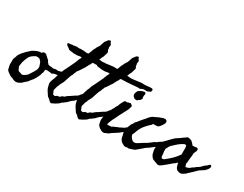

<svg xmlns="http://www.w3.org/2000/svg" viewBox="-104 -1235 2243 1768"><g transform="rotate(30 1017.0 -351.0)"><path d="M485.4 -282.2Q490.2 -281.2 491.7 -278.3Q493.2 -275.4 497.1 -275.4Q498 -270.5 496.6 -267.6Q495.1 -264.6 493.2 -262.2Q491.2 -259.8 489.7 -257.3Q488.3 -254.9 489.3 -251Q480.5 -245.1 467.8 -243.7Q455.1 -242.2 448.2 -233.4Q431.6 -225.6 412.6 -223.1Q393.6 -220.7 373 -216.8Q363.3 -210 359.9 -209Q356.4 -208 352.5 -206.1Q342.8 -210 332 -210Q321.3 -210 310.5 -212.9Q304.7 -210.9 299.3 -210.9Q293.9 -210.9 288.1 -209Q284.2 -201.2 284.2 -191.4Q284.2 -181.6 281.2 -173.8L275.4 -162.1Q274.4 -157.2 273.9 -152.8Q273.4 -148.4 271.5 -143.6Q269.5 -140.6 267.1 -136.7Q264.6 -132.8 264.6 -127.9Q257.8 -120.1 254.9 -109.9Q252 -99.6 244.1 -92.8Q241.2 -83 234.9 -77.1Q228.5 -71.3 222.7 -63.5Q211.9 -48.8 203.6 -38.1Q195.3 -27.3 181.6 -19.5Q176.8 -11.7 169.9 -8.8Q164.1 -2.9 162.1 1Q153.3 5.9 142.6 12.7Q131.8 19.5 120.1 22.5Q103.5 26.4 87.9 21.5Q72.3 16.6 58.6 7.8Q49.8 8.8 44.4 4.4Q39.1 0 31.2 -2Q20.5 -11.7 7.8 -19.5Q-4.9 -27.3 -10.7 -41Q-12.7 -51.8 -15.1 -62.5Q-17.6 -73.2 -19.5 -82Q-21.5 -90.8 -20 -100.6Q-18.6 -110.4 -19.5 -120.1Q-19.5 -130.9 -20 -138.2Q-20.5 -145.5 -15.6 -156.2Q-9.8 -168.9 -7.8 -177.2Q-5.9 -185.5 -3.9 -191.4Q-1 -196.3 2 -202.1Q4.9 -208 8.8 -212.9Q14.6 -221.7 22.5 -230.5Q30.3 -239.3 38.1 -247.1Q43.9 -254.9 48.8 -259.8Q56.6 -267.6 65.4 -274.4Q74.2 -281.2 83 -290Q85 -293 87.9 -294.9Q90.8 -296.9 93.8 -298.8Q103.5 -304.7 111.8 -308.6Q120.1 -312.5 130.9 -317.4Q138.7 -321.3 146 -322.8Q153.3 -324.2 163.1 -326.2Q169.9 -326.2 174.8 -326.2Q179.7 -326.2 184.6 -328.1Q181.6 -335.9 191.4 -338.9Q201.2 -341.8 206.1 -340.8Q215.8 -340.8 221.7 -336.4Q227.5 -332 232.4 -326.2Q243.2 -318.4 253.9 -305.7Q255.9 -303.7 258.8 -302.7Q261.7 -301.8 263.7 -299.8Q267.6 -294.9 269 -289.1Q270.5 -283.2 275.4 -278.3Q278.3 -276.4 281.2 -273.4Q284.2 -270.5 285.2 -265.6Q290 -263.7 294.4 -262.2Q298.8 -260.7 303.7 -259.8Q308.6 -257.8 314 -258.8Q319.3 -259.8 326.2 -258.8Q331.1 -257.8 335 -256.3Q338.9 -254.9 343.8 -254.9Q351.6 -255.9 359.9 -258.8Q368.2 -261.7 378.9 -259.8Q393.6 -255.9 409.7 -262.7Q425.8 -269.5 442.4 -271.5Q446.3 -271.5 449.2 -272Q452.1 -272.5 456.1 -272.5Q460.9 -276.4 468.8 -278.3Q476.6 -280.3 485.4 -282.2ZM206.1 -252.9Q196.3 -261.7 194.8 -264.2Q193.4 -266.6 191.4 -267.6Q187.5 -271.5 181.6 -272.5Q175.8 -273.4 170.9 -274.4Q155.3 -277.3 145 -271Q134.8 -264.6 125 -258.8Q109.4 -249 97.7 -234.4Q94.7 -229.5 91.3 -223.6Q87.9 -217.8 85.9 -210.9Q82 -203.1 79.1 -196.8Q76.2 -190.4 74.2 -181.6Q69.3 -171.9 68.4 -165.5Q67.4 -159.2 66.4 -154.3Q65.4 -144.5 63 -133.8Q60.5 -123 60.5 -115.2Q61.5 -112.3 63.5 -107.4Q65.4 -102.5 67.4 -100.6Q69.3 -95.7 71.8 -89.8Q74.2 -84 76.2 -81.1Q81.1 -74.2 88.9 -72.3Q96.7 -70.3 106.4 -67.4Q117.2 -61.5 121.1 -62.5Q125 -63.5 127 -63.5Q139.6 -65.4 149.4 -74.2Q159.2 -83 168.9 -87.9Q176.8 -99.6 186 -112.8Q195.3 -126 203.1 -139.6Q206.1 -143.6 208 -148.4Q210 -153.3 211.9 -157.2Q218.8 -165 218.3 -166Q217.8 -167 218.8 -168.9Q225.6 -183.6 224.6 -191.4Q223.6 -199.2 224.6 -207Q219.7 -217.8 216.3 -230.5Q212.9 -243.2 206.1 -252.9Z M669.9 -539.1Q682.6 -537.1 691.4 -536.1Q700.2 -535.2 707.5 -534.7Q714.8 -534.2 722.7 -534.7Q730.5 -535.2 742.2 -537.1Q763.7 -540 780.8 -542.5Q797.9 -544.9 818.4 -546.9Q824.2 -547.9 830.6 -546.9Q836.9 -545.9 842.8 -545.9Q855.5 -545.9 867.7 -546.9Q879.9 -547.9 890.6 -548.8Q894.5 -549.8 897.5 -550.8Q900.4 -551.8 903.3 -550.8Q912.1 -550.8 920.9 -551.3Q929.7 -551.8 936.5 -544.9Q939.5 -535.2 938.5 -534.2Q937.5 -533.2 936.5 -531.2Q935.5 -518.6 933.1 -518.6Q930.7 -518.6 930.7 -516.6Q922.9 -514.6 917.5 -513.2Q912.1 -511.7 909.2 -506.8Q892.6 -502.9 878.4 -505.4Q864.3 -507.8 849.6 -501Q842.8 -498 835.4 -493.7Q828.1 -489.3 817.4 -493.2Q807.6 -493.2 794.9 -492.2Q782.2 -491.2 770.5 -490.2Q748 -488.3 731.9 -486.8Q715.8 -485.4 701.2 -484.9Q686.5 -484.4 671.4 -483.4Q656.2 -482.4 634.8 -482.4Q627 -475.6 624.5 -465.8Q622.1 -456.1 614.3 -450.2Q606.4 -431.6 601.6 -425.3Q596.7 -418.9 594.7 -410.2Q581.1 -392.6 569.8 -373.5Q558.6 -354.5 543.9 -337.9Q542 -327.1 536.6 -318.8Q531.2 -310.5 529.3 -296.9Q518.6 -282.2 513.7 -264.6Q508.8 -247.1 501 -227.5Q499 -219.7 496.6 -212.4Q494.1 -205.1 491.2 -197.3Q487.3 -187.5 481.9 -179.2Q476.6 -170.9 471.7 -161.1Q469.7 -159.2 469.7 -155.8Q469.7 -152.3 468.8 -150.4Q465.8 -143.6 462.9 -138.2Q460 -132.8 458 -127.9Q456.1 -123 455.6 -117.7Q455.1 -112.3 453.1 -107.4Q452.1 -104.5 451.2 -102.1Q450.2 -99.6 449.2 -96.7Q446.3 -83 449.2 -78.1Q452.1 -73.2 454.1 -68.4Q456.1 -62.5 458 -58.1Q460 -53.7 460.9 -48.8Q465.8 -46.9 470.2 -44.9Q474.6 -43 479.5 -43Q485.4 -42 492.2 -48.3Q499 -54.7 503.9 -55.7Q510.7 -57.6 517.1 -57.6Q523.4 -57.6 528.3 -60.5Q534.2 -65.4 538.1 -70.3Q542 -75.2 548.8 -77.1Q564.5 -81.1 565.4 -83.5Q566.4 -85.9 572.3 -90.8Q579.1 -95.7 584.5 -100.1Q589.8 -104.5 597.7 -109.4Q607.4 -114.3 608.9 -115.2Q610.4 -116.2 617.2 -122.1Q627 -127 633.8 -132.8Q640.6 -138.7 649.4 -143.6Q659.2 -147.5 661.1 -148.9Q663.1 -150.4 663.6 -151.4Q664.1 -152.3 665.5 -154.3Q667 -156.2 674.8 -161.1Q678.7 -168.9 683.6 -173.8Q688.5 -178.7 695.3 -186.5Q701.2 -193.4 707.5 -198.2Q713.9 -203.1 718.8 -208Q721.7 -210 723.6 -212.4Q725.6 -214.8 730.5 -215.8Q736.3 -220.7 739.7 -224.1Q743.2 -227.5 751 -234.4Q752.9 -236.3 755.9 -239.3Q758.8 -242.2 760.7 -243.2Q764.6 -243.2 767.1 -240.2Q769.5 -237.3 773.4 -237.3Q772.5 -224.6 772.5 -221.2Q772.5 -217.8 770.5 -213.9Q764.6 -205.1 757.3 -204.1Q750 -203.1 746.1 -193.4Q743.2 -195.3 738.8 -194.3Q734.4 -193.4 732.4 -191.4Q734.4 -187.5 734.4 -184.6Q734.4 -181.6 735.4 -177.7Q717.8 -160.2 711.9 -149.4Q700.2 -136.7 699.2 -135.3Q698.2 -133.8 698.2 -133.8Q698.2 -133.8 697.3 -132.8Q696.3 -131.8 690.4 -126Q676.8 -115.2 669.9 -105.5Q663.1 -95.7 649.4 -87.9Q638.7 -80.1 634.8 -76.2Q630.9 -72.3 623 -65.4Q619.1 -61.5 615.7 -57.1Q612.3 -52.7 607.4 -48.8Q600.6 -43.9 594.2 -40Q587.9 -36.1 583 -30.3Q568.4 -23.4 562 -14.6Q555.7 -5.9 543 2Q534.2 7.8 519 16.6Q503.9 25.4 493.2 29.3Q490.2 30.3 487.8 31.2Q485.4 32.2 482.4 33.2Q474.6 28.3 467.3 23.4Q460 18.6 455.1 9.8Q446.3 2.9 440.9 0Q435.5 -2.9 430.7 -7.8Q420.9 -24.4 408.7 -41Q396.5 -57.6 389.6 -78.1Q387.7 -82 387.2 -86.4Q386.7 -90.8 385.7 -95.7Q383.8 -103.5 381.8 -109.4Q379.9 -115.2 380.9 -124Q380.9 -129.9 382.8 -136.7Q384.8 -143.6 386.7 -151.4Q390.6 -164.1 396 -175.8Q401.4 -187.5 404.3 -201.2Q407.2 -211.9 410.2 -220.7Q413.1 -229.5 417 -240.2Q418.9 -245.1 419.4 -249.5Q419.9 -253.9 424.8 -255.9Q428.7 -275.4 437.5 -293.5Q446.3 -311.5 455.1 -328.1Q465.8 -348.6 475.1 -370.1Q484.4 -391.6 495.1 -412.1Q496.1 -423.8 502.9 -431.6Q503.9 -442.4 510.7 -452.6Q517.6 -462.9 520.5 -473.6Q509.8 -476.6 496.6 -474.1Q483.4 -471.7 473.6 -469.7Q456.1 -468.8 436.5 -469.7Q429.7 -470.7 423.3 -472.2Q417 -473.6 411.1 -473.6Q402.3 -472.7 397.9 -475.1Q393.6 -477.5 388.7 -475.6Q376 -486.3 370.1 -490.2Q364.3 -494.1 358.9 -497.6Q353.5 -501 349.1 -505.4Q344.7 -509.8 341.8 -518.6Q341.8 -521.5 344.7 -523.4Q347.7 -525.4 349.6 -527.3Q357.4 -529.3 367.2 -528.8Q377 -528.3 382.8 -532.2Q398.4 -530.3 411.6 -534.2Q424.8 -538.1 439.5 -537.1Q442.4 -537.1 445.3 -536.1Q448.2 -535.2 451.2 -535.2Q456.1 -534.2 459.5 -535.2Q462.9 -536.1 467.8 -537.1Q473.6 -538.1 480.5 -537.1Q487.3 -536.1 494.1 -537.1Q506.8 -538.1 524.9 -534.7Q543 -531.2 556.6 -536.1Q561.5 -549.8 567.9 -564Q574.2 -578.1 578.1 -591.8Q582 -597.7 585.9 -605Q589.8 -612.3 591.8 -619.1Q597.7 -628.9 601.1 -634.8Q604.5 -640.6 609.4 -646.5Q616.2 -660.2 619.6 -673.3Q623 -686.5 628.9 -702.1Q641.6 -715.8 654.3 -735.4Q661.1 -734.4 665.5 -739.3Q669.9 -744.1 678.7 -738.3Q678.7 -735.4 681.2 -732.9Q683.6 -730.5 681.6 -725.6Q686.5 -720.7 689.5 -716.8Q692.4 -712.9 694.3 -708Q696.3 -700.2 692.9 -689.9Q689.5 -679.7 694.3 -670.9Q696.3 -666 695.3 -661.6Q694.3 -657.2 696.3 -653.3Q698.2 -648.4 701.7 -643.6Q705.1 -638.7 705.1 -630.9Q705.1 -627.9 703.6 -623.5Q702.1 -619.1 700.2 -614.3Q696.3 -599.6 694.3 -593.8Q692.4 -587.9 690.4 -581.1Q683.6 -573.2 683.6 -570.8Q683.6 -568.4 682.6 -566.4Q679.7 -560.5 676.3 -552.2Q672.9 -543.9 669.9 -539.1Z M966.8 -539.1Q979.5 -537.1 988.3 -536.1Q997.1 -535.2 1004.4 -534.7Q1011.7 -534.2 1019.5 -534.7Q1027.3 -535.2 1039.1 -537.1Q1060.5 -540 1077.6 -542.5Q1094.7 -544.9 1115.2 -546.9Q1121.1 -547.9 1127.4 -546.9Q1133.8 -545.9 1139.6 -545.9Q1152.3 -545.9 1164.6 -546.9Q1176.8 -547.9 1187.5 -548.8Q1191.4 -549.8 1194.3 -550.8Q1197.3 -551.8 1200.2 -550.8Q1209 -550.8 1217.8 -551.3Q1226.6 -551.8 1233.4 -544.9Q1236.3 -535.2 1235.4 -534.2Q1234.4 -533.2 1233.4 -531.2Q1232.4 -518.6 1230 -518.6Q1227.5 -518.6 1227.5 -516.6Q1219.7 -514.6 1214.4 -513.2Q1209 -511.7 1206.1 -506.8Q1189.5 -502.9 1175.3 -505.4Q1161.1 -507.8 1146.5 -501Q1139.6 -498 1132.3 -493.7Q1125 -489.3 1114.3 -493.2Q1104.5 -493.2 1091.8 -492.2Q1079.1 -491.2 1067.4 -490.2Q1044.9 -488.3 1028.8 -486.8Q1012.7 -485.4 998 -484.9Q983.4 -484.4 968.3 -483.4Q953.1 -482.4 931.6 -482.4Q923.8 -475.6 921.4 -465.8Q918.9 -456.1 911.1 -450.2Q903.3 -431.6 898.4 -425.3Q893.6 -418.9 891.6 -410.2Q877.9 -392.6 866.7 -373.5Q855.5 -354.5 840.8 -337.9Q838.9 -327.1 833.5 -318.8Q828.1 -310.5 826.2 -296.9Q815.4 -282.2 810.5 -264.6Q805.7 -247.1 797.9 -227.5Q795.9 -219.7 793.5 -212.4Q791 -205.1 788.1 -197.3Q784.2 -187.5 778.8 -179.2Q773.4 -170.9 768.6 -161.1Q766.6 -159.2 766.6 -155.8Q766.6 -152.3 765.6 -150.4Q762.7 -143.6 759.8 -138.2Q756.8 -132.8 754.9 -127.9Q752.9 -123 752.4 -117.7Q752 -112.3 750 -107.4Q749 -104.5 748 -102.1Q747.1 -99.6 746.1 -96.7Q743.2 -83 746.1 -78.1Q749 -73.2 751 -68.4Q752.9 -62.5 754.9 -58.1Q756.8 -53.7 757.8 -48.8Q762.7 -46.9 767.1 -44.9Q771.5 -43 776.4 -43Q782.2 -42 789.1 -48.3Q795.9 -54.7 800.8 -55.7Q807.6 -57.6 814 -57.6Q820.3 -57.6 825.2 -60.5Q831.1 -65.4 835 -70.3Q838.9 -75.2 845.7 -77.1Q861.3 -81.1 862.3 -83.5Q863.3 -85.9 869.1 -90.8Q876 -95.7 881.3 -100.1Q886.7 -104.5 894.5 -109.4Q904.3 -114.3 905.8 -115.2Q907.2 -116.2 914.1 -122.1Q923.8 -127 930.7 -132.8Q937.5 -138.7 946.3 -143.6Q956.1 -147.5 958 -148.9Q960 -150.4 960.4 -151.4Q960.9 -152.3 962.4 -154.3Q963.9 -156.2 971.7 -161.1Q975.6 -168.9 980.5 -173.8Q985.4 -178.7 992.2 -186.5Q998 -193.4 1004.4 -198.2Q1010.7 -203.1 1015.6 -208Q1018.6 -210 1020.5 -212.4Q1022.5 -214.8 1027.3 -215.8Q1033.2 -220.7 1036.6 -224.1Q1040 -227.5 1047.9 -234.4Q1049.8 -236.3 1052.7 -239.3Q1055.7 -242.2 1057.6 -243.2Q1061.5 -243.2 1064 -240.2Q1066.4 -237.3 1070.3 -237.3Q1069.3 -224.6 1069.3 -221.2Q1069.3 -217.8 1067.4 -213.9Q1061.5 -205.1 1054.2 -204.1Q1046.9 -203.1 1043 -193.4Q1040 -195.3 1035.6 -194.3Q1031.2 -193.4 1029.3 -191.4Q1031.2 -187.5 1031.2 -184.6Q1031.2 -181.6 1032.2 -177.7Q1014.6 -160.2 1008.8 -149.4Q997.1 -136.7 996.1 -135.3Q995.1 -133.8 995.1 -133.8Q995.1 -133.8 994.1 -132.8Q993.2 -131.8 987.3 -126Q973.6 -115.2 966.8 -105.5Q960 -95.7 946.3 -87.9Q935.5 -80.1 931.6 -76.2Q927.7 -72.3 919.9 -65.4Q916 -61.5 912.6 -57.1Q909.2 -52.7 904.3 -48.8Q897.5 -43.9 891.1 -40Q884.8 -36.1 879.9 -30.3Q865.2 -23.4 858.9 -14.6Q852.5 -5.9 839.8 2Q831.1 7.8 815.9 16.6Q800.8 25.4 790 29.3Q787.1 30.3 784.7 31.2Q782.2 32.2 779.3 33.2Q771.5 28.3 764.2 23.4Q756.8 18.6 752 9.8Q743.2 2.9 737.8 0Q732.4 -2.9 727.5 -7.8Q717.8 -24.4 705.6 -41Q693.4 -57.6 686.5 -78.1Q684.6 -82 684.1 -86.4Q683.6 -90.8 682.6 -95.7Q680.7 -103.5 678.7 -109.4Q676.8 -115.2 677.7 -124Q677.7 -129.9 679.7 -136.7Q681.6 -143.6 683.6 -151.4Q687.5 -164.1 692.9 -175.8Q698.2 -187.5 701.2 -201.2Q704.1 -211.9 707 -220.7Q710 -229.5 713.9 -240.2Q715.8 -245.1 716.3 -249.5Q716.8 -253.9 721.7 -255.9Q725.6 -275.4 734.4 -293.5Q743.2 -311.5 752 -328.1Q762.7 -348.6 772 -370.1Q781.2 -391.6 792 -412.1Q793 -423.8 799.8 -431.6Q800.8 -442.4 807.6 -452.6Q814.5 -462.9 817.4 -473.6Q806.6 -476.6 793.5 -474.1Q780.3 -471.7 770.5 -469.7Q752.9 -468.8 733.4 -469.7Q726.6 -470.7 720.2 -472.2Q713.9 -473.6 708 -473.6Q699.2 -472.7 694.8 -475.1Q690.4 -477.5 685.5 -475.6Q672.9 -486.3 667 -490.2Q661.1 -494.1 655.8 -497.6Q650.4 -501 646 -505.4Q641.6 -509.8 638.7 -518.6Q638.7 -521.5 641.6 -523.4Q644.5 -525.4 646.5 -527.3Q654.3 -529.3 664.1 -528.8Q673.8 -528.3 679.7 -532.2Q695.3 -530.3 708.5 -534.2Q721.7 -538.1 736.3 -537.1Q739.3 -537.1 742.2 -536.1Q745.1 -535.2 748 -535.2Q752.9 -534.2 756.3 -535.2Q759.8 -536.1 764.6 -537.1Q770.5 -538.1 777.3 -537.1Q784.2 -536.1 791 -537.1Q803.7 -538.1 821.8 -534.7Q839.8 -531.2 853.5 -536.1Q858.4 -549.8 864.7 -564Q871.1 -578.1 875 -591.8Q878.9 -597.7 882.8 -605Q886.7 -612.3 888.7 -619.1Q894.5 -628.9 897.9 -634.8Q901.4 -640.6 906.2 -646.5Q913.1 -660.2 916.5 -673.3Q919.9 -686.5 925.8 -702.1Q938.5 -715.8 951.2 -735.4Q958 -734.4 962.4 -739.3Q966.8 -744.1 975.6 -738.3Q975.6 -735.4 978 -732.9Q980.5 -730.5 978.5 -725.6Q983.4 -720.7 986.3 -716.8Q989.3 -712.9 991.2 -708Q993.2 -700.2 989.7 -689.9Q986.3 -679.7 991.2 -670.9Q993.2 -666 992.2 -661.6Q991.2 -657.2 993.2 -653.3Q995.1 -648.4 998.5 -643.6Q1002 -638.7 1002 -630.9Q1002 -627.9 1000.5 -623.5Q999 -619.1 997.1 -614.3Q993.2 -599.6 991.2 -593.8Q989.3 -587.9 987.3 -581.1Q980.5 -573.2 980.5 -570.8Q980.5 -568.4 979.5 -566.4Q976.6 -560.5 973.1 -552.2Q969.7 -543.9 966.8 -539.1Z M1191.4 -486.3Q1193.4 -483.4 1193.4 -480.5Q1193.4 -477.5 1196.3 -475.6Q1194.3 -466.8 1192.9 -457.5Q1191.4 -448.2 1191.4 -439.5Q1191.4 -435.5 1193.8 -432.6Q1196.3 -429.7 1196.3 -426.8Q1191.4 -415 1189 -413.1Q1186.5 -411.1 1186.5 -408.2Q1181.6 -406.2 1179.2 -402.3Q1176.8 -398.4 1170.9 -398.4Q1168.9 -395.5 1166.5 -394Q1164.1 -392.6 1163.1 -388.7Q1147.5 -381.8 1127.9 -389.6Q1123 -398.4 1114.3 -402.3Q1101.6 -420.9 1113.3 -446.3Q1115.2 -451.2 1117.7 -456.5Q1120.1 -461.9 1122.1 -463.9Q1132.8 -471.7 1137.7 -473.6Q1141.6 -475.6 1146 -478.5Q1150.4 -481.4 1156.2 -483.4Q1158.2 -484.4 1161.6 -484.4Q1165 -484.4 1168.9 -486.3Q1172.9 -487.3 1175.8 -488.3Q1178.7 -489.3 1181.6 -489.3ZM1040 -54.7Q1048.8 -58.6 1061.5 -57.6Q1074.2 -56.6 1082 -61.5Q1085.9 -64.5 1088.9 -67.4Q1091.8 -70.3 1095.7 -69.3Q1111.3 -75.2 1122.1 -81.1Q1132.8 -86.9 1145.5 -89.8Q1148.4 -90.8 1152.8 -93.8Q1157.2 -96.7 1159.2 -98.6Q1174.8 -103.5 1181.6 -108.4Q1188.5 -113.3 1194.8 -118.2Q1201.2 -123 1207.5 -128.4Q1213.9 -133.8 1223.6 -141.6Q1237.3 -149.4 1246.6 -155.3Q1255.9 -161.1 1266.6 -169.9Q1268.6 -174.8 1272 -177.2Q1275.4 -179.7 1277.3 -183.6Q1294.9 -183.6 1296.9 -169.9Q1292 -159.2 1283.7 -152.3Q1275.4 -145.5 1268.6 -136.7Q1260.7 -131.8 1255.9 -127.9Q1251 -124 1246.1 -116.2Q1245.1 -116.2 1240.2 -111.8Q1235.4 -107.4 1234.4 -107.4Q1228.5 -100.6 1226.1 -98.6Q1223.6 -96.7 1222.2 -96.2Q1220.7 -95.7 1218.3 -93.8Q1215.8 -91.8 1209 -85.9Q1202.1 -75.2 1191.4 -68.4Q1170.9 -48.8 1147 -34.7Q1123 -20.5 1103.5 -6.8Q1099.6 -4.9 1096.7 -1.5Q1093.8 2 1089.8 4.9Q1085 8.8 1074.7 12.7Q1064.5 16.6 1056.6 19.5Q1050.8 23.4 1045.9 25.4Q1024.4 26.4 1012.7 18.6Q1000 11.7 993.2 7.8Q986.3 3.9 981.4 -4.9Q970.7 -9.8 968.3 -22.9Q965.8 -36.1 962.9 -48.8Q961.9 -53.7 960.9 -60.1Q960 -66.4 960.9 -73.2Q962.9 -84 963.9 -96.2Q964.8 -108.4 968.8 -117.2Q973.6 -127.9 974.1 -138.7Q974.6 -149.4 979.5 -160.2Q985.4 -169.9 984.9 -170.9Q984.4 -171.9 985.4 -173.8Q987.3 -176.8 989.7 -179.7Q992.2 -182.6 994.1 -186.5L1000 -201.2Q1003.9 -208 1008.8 -214.8Q1013.7 -221.7 1016.6 -231.4Q1018.6 -237.3 1022 -242.2Q1025.4 -247.1 1029.3 -252.9Q1032.2 -258.8 1034.2 -265.1Q1036.1 -271.5 1039.1 -278.3Q1042 -286.1 1046.4 -293.9Q1050.8 -301.8 1055.7 -309.6Q1059.6 -317.4 1062.5 -321.3Q1065.4 -325.2 1074.2 -326.2Q1078.1 -327.1 1083 -325.7Q1087.9 -324.2 1092.8 -326.2Q1105.5 -332 1110.4 -332Q1115.2 -332 1117.2 -335Q1127.9 -334 1132.8 -328.1Q1137.7 -322.3 1144.5 -316.4Q1138.7 -288.1 1131.3 -272.9Q1124 -257.8 1115.2 -241.2Q1110.4 -233.4 1105.5 -223.6Q1100.6 -213.9 1096.7 -206.1Q1091.8 -195.3 1086.4 -187Q1081.1 -178.7 1077.1 -168Q1075.2 -163.1 1072.8 -158.7Q1070.3 -154.3 1068.4 -149.4Q1066.4 -142.6 1063 -137.2Q1059.6 -131.8 1056.6 -127Q1053.7 -121.1 1050.8 -115.2Q1047.9 -109.4 1045.9 -102.5Q1041 -90.8 1040 -88.4Q1039.1 -85.9 1038.1 -84Q1036.1 -73.2 1032.2 -66.4Q1028.3 -59.6 1035.2 -56.6Z M1632.8 -224.6Q1642.6 -212.9 1642.1 -208Q1641.6 -203.1 1641.6 -197.3Q1636.7 -191.4 1633.8 -185.1Q1630.9 -178.7 1625 -173.8Q1620.1 -169.9 1614.7 -168.5Q1609.4 -167 1605.5 -162.1Q1599.6 -160.2 1595.7 -157.2Q1591.8 -154.3 1584 -155.3Q1560.5 -131.8 1542.5 -117.2Q1524.4 -102.5 1504.9 -88.9Q1490.2 -76.2 1474.1 -65.4Q1458 -54.7 1441.4 -43.9Q1436.5 -39.1 1432.6 -34.7Q1428.7 -30.3 1422.9 -27.3Q1411.1 -15.6 1398.9 -6.3Q1386.7 2.9 1376 12.7Q1365.2 20.5 1353 23.4Q1340.8 26.4 1330.1 31.2Q1311.5 39.1 1301.8 34.2Q1291 36.1 1283.7 37.6Q1276.4 39.1 1265.6 36.1Q1262.7 35.2 1259.8 33.2Q1256.8 31.2 1252.9 29.3Q1243.2 25.4 1237.8 21Q1232.4 16.6 1228.5 12.7Q1225.6 9.8 1221.7 4.4Q1217.8 -1 1215.8 -4.9Q1210.9 -12.7 1209.5 -23.9Q1208 -35.2 1205.1 -45.9Q1203.1 -56.6 1199.2 -67.4Q1195.3 -78.1 1196.3 -89.8Q1197.3 -97.7 1199.7 -105Q1202.1 -112.3 1204.1 -120.1Q1210 -133.8 1213.9 -145.5Q1217.8 -157.2 1222.7 -168Q1225.6 -172.9 1229 -175.8Q1232.4 -178.7 1235.4 -183.6Q1237.3 -185.5 1237.8 -189.5Q1238.3 -193.4 1240.2 -196.3Q1248 -205.1 1256.8 -214.4Q1265.6 -223.6 1272.5 -234.4Q1277.3 -241.2 1282.7 -246.6Q1288.1 -252 1293 -258.8Q1298.8 -266.6 1301.3 -268.1Q1303.7 -269.5 1305.7 -272.5Q1311.5 -278.3 1316.4 -284.7Q1321.3 -291 1326.2 -297.9Q1333 -304.7 1340.3 -312.5Q1347.7 -320.3 1355.5 -325.2Q1364.3 -330.1 1373.5 -334Q1382.8 -337.9 1393.6 -342.8Q1398.4 -344.7 1402.8 -347.7Q1407.2 -350.6 1412.1 -352.5Q1418 -354.5 1422.9 -355.5Q1427.7 -356.4 1431.6 -360.4Q1437.5 -359.4 1442.4 -362.3Q1447.3 -365.2 1452.1 -367.2Q1457 -368.2 1461.4 -367.2Q1465.8 -366.2 1468.8 -369.1Q1471.7 -367.2 1475.1 -367.2Q1478.5 -367.2 1480.5 -365.2Q1484.4 -364.3 1487.8 -360.4Q1491.2 -356.4 1492.2 -351.6Q1494.1 -336.9 1484.9 -321.3Q1475.6 -305.7 1468.8 -297.9Q1463.9 -290 1458 -284.7Q1452.1 -279.3 1444.3 -274.4Q1432.6 -274.4 1420.4 -272.9Q1408.2 -271.5 1398.4 -273.4Q1396.5 -269.5 1393.1 -268.1Q1389.6 -266.6 1391.6 -262.7Q1358.4 -234.4 1333 -202.6Q1307.6 -170.9 1293 -127.9Q1288.1 -111.3 1283.2 -104Q1278.3 -96.7 1278.3 -88.9Q1284.2 -68.4 1297.9 -54.2Q1311.5 -40 1325.2 -38.1Q1340.8 -36.1 1353 -43.9Q1365.2 -51.8 1376 -57.6Q1389.6 -67.4 1402.8 -75.2Q1416 -83 1430.7 -91.8Q1434.6 -93.8 1438.5 -96.2Q1442.4 -98.6 1446.3 -101.6Q1459 -110.4 1469.2 -118.7Q1479.5 -127 1490.2 -134.8Q1495.1 -135.7 1497.6 -138.2Q1500 -140.6 1504.9 -140.6Q1522.5 -156.2 1543 -168.5Q1563.5 -180.7 1585.9 -193.4Q1592.8 -200.2 1600.1 -205.6Q1607.4 -210.9 1614.3 -217.8Q1621.1 -217.8 1624 -221.2Q1627 -224.6 1632.8 -224.6Z M1868.2 -263.7Q1869.1 -260.7 1866.2 -252Q1861.3 -246.1 1860.4 -239.3Q1858.4 -235.4 1856.9 -232.4Q1855.5 -229.5 1854.5 -224.6Q1852.5 -218.8 1853 -210.9Q1853.5 -203.1 1852.5 -196.3Q1850.6 -185.5 1849.6 -175.3Q1848.6 -165 1847.7 -154.3Q1847.7 -143.6 1845.7 -129.9Q1843.8 -116.2 1841.8 -105.5Q1845.7 -98.6 1846.7 -90.8Q1847.7 -83 1853.5 -78.1Q1873 -81.1 1884.8 -87.4Q1896.5 -93.8 1907.2 -105.5Q1916 -109.4 1919.4 -112.3Q1922.9 -115.2 1930.7 -120.1Q1932.6 -122.1 1934.6 -124Q1936.5 -126 1938.5 -127.9Q1949.2 -133.8 1951.7 -135.7Q1954.1 -137.7 1958 -139.6Q1974.6 -150.4 1983.4 -162.1Q1992.2 -168.9 1995.6 -174.3Q1999 -179.7 2010.7 -184.6Q2017.6 -192.4 2024.9 -197.8Q2032.2 -203.1 2039.1 -210.9Q2043.9 -210.9 2046.9 -209Q2049.8 -207 2053.7 -205.1Q2056.6 -197.3 2054.7 -189Q2052.7 -180.7 2047.9 -173.8Q2043 -167 2043 -166Q2043 -165 2042 -164.1Q2039.1 -160.2 2034.7 -156.7Q2030.3 -153.3 2027.3 -149.4Q2022.5 -140.6 2019.5 -140.6Q2016.6 -140.6 2014.6 -138.7Q2005.9 -133.8 2002.4 -130.9Q1999 -127.9 1991.2 -123Q1980.5 -117.2 1978.5 -115.2Q1976.6 -113.3 1974.6 -112.3Q1961.9 -98.6 1951.7 -90.3Q1941.4 -82 1929.7 -68.4Q1925.8 -65.4 1921.9 -62.5Q1918 -59.6 1915 -54.7Q1906.2 -48.8 1900.9 -43Q1895.5 -37.1 1888.7 -29.3Q1882.8 -26.4 1876 -21Q1869.1 -15.6 1861.3 -11.7Q1857.4 -9.8 1853 -7.3Q1848.6 -4.9 1843.8 -4.9Q1832 -2.9 1822.3 -6.8Q1812.5 -10.7 1803.7 -12.7Q1799.8 -18.6 1793.9 -22.5Q1785.2 -33.2 1781.2 -47.9Q1777.3 -62.5 1773.4 -79.1Q1765.6 -74.2 1758.8 -66.4Q1752 -58.6 1741.2 -53.7Q1721.7 -35.2 1699.7 -18.1Q1677.7 -1 1655.3 17.6Q1652.3 20.5 1649.4 22.5Q1646.5 24.4 1644.5 23.4Q1639.6 29.3 1631.3 30.8Q1623 32.2 1613.3 30.3Q1603.5 25.4 1595.7 23.4Q1587.9 21.5 1580.1 17.6Q1563.5 14.6 1552.2 2.9Q1541 -8.8 1533.2 -24.4Q1530.3 -32.2 1528.8 -39.1Q1527.3 -45.9 1525.4 -54.7Q1524.4 -62.5 1522.5 -67.9Q1520.5 -73.2 1522.5 -78.1Q1520.5 -81.1 1521.5 -84.5Q1522.5 -87.9 1522.5 -91.8Q1521.5 -105.5 1524.9 -121.1Q1528.3 -136.7 1534.2 -149.4Q1536.1 -153.3 1542 -159.2Q1543.9 -162.1 1544.9 -165Q1545.9 -168 1547.9 -169.9Q1549.8 -172.9 1553.7 -175.8Q1557.6 -178.7 1560.5 -181.6Q1565.4 -188.5 1571.8 -193.8Q1578.1 -199.2 1584 -205.1Q1586.9 -208 1589.4 -211.9Q1591.8 -215.8 1596.7 -217.8Q1600.6 -224.6 1605.5 -229Q1610.4 -233.4 1616.2 -238.3Q1632.8 -258.8 1657.2 -272.5Q1681.6 -286.1 1701.2 -303.7Q1708 -306.6 1712.9 -310.5Q1717.8 -314.5 1722.7 -318.4Q1735.4 -329.1 1749 -325.2Q1762.7 -321.3 1774.4 -318.4Q1784.2 -309.6 1793.5 -300.8Q1802.7 -292 1809.6 -281.2Q1816.4 -282.2 1825.2 -281.7Q1834 -281.2 1843.8 -283.2Q1846.7 -283.2 1849.6 -284.7Q1852.5 -286.1 1854.5 -286.1Q1869.1 -281.2 1869.1 -271.5ZM1740.2 -256.8Q1713.9 -244.1 1692.4 -227.1Q1670.9 -210 1651.4 -190.4Q1646.5 -185.5 1641.1 -181.2Q1635.7 -176.8 1631.8 -171.9Q1627.9 -167 1624.5 -160.2Q1621.1 -153.3 1618.2 -147.5Q1616.2 -143.6 1614.3 -141.1Q1612.3 -138.7 1610.4 -135.7Q1608.4 -130.9 1608.9 -126Q1609.4 -121.1 1609.4 -115.2Q1609.4 -110.4 1609.4 -105.5Q1609.4 -100.6 1610.4 -95.7Q1613.3 -85 1613.3 -74.2Q1613.3 -66.4 1614.7 -55.2Q1616.2 -43.9 1622.1 -40Q1627.9 -36.1 1634.3 -38.1Q1640.6 -40 1645.5 -41Q1679.7 -67.4 1710 -96.2Q1740.2 -125 1763.7 -161.1Q1761.7 -186.5 1763.2 -210.4Q1764.6 -234.4 1758.8 -254.9Q1754.9 -256.8 1749.5 -256.3Q1744.1 -255.9 1740.2 -256.8Z"/></g></svg>

Font: Seaweed Script
Style: Regular
Weight: 400
Designer: Squid
Foundry: Font Diner, Inc DBA Neapolitan
Version: Version 1.000